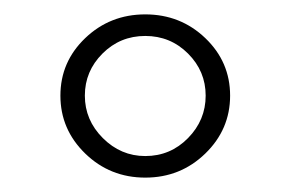

<svg xmlns="http://www.w3.org/2000/svg" viewBox="-20 -721 404 267"><path d="M64 -588Q64 -635 98.5 -668Q133 -701 182 -701Q231 -701 265.5 -668Q300 -635 300 -588Q300 -541 265.5 -507.5Q231 -474 182 -474Q133 -474 98.5 -507.5Q64 -541 64 -588ZM266 -588Q266 -622 241.5 -646.5Q217 -671 182 -671Q147 -671 122.5 -646.5Q98 -622 98 -588Q98 -554 123 -529Q148 -504 182 -504Q217 -504 241.5 -529Q266 -554 266 -588Z"/></svg>

Font: Arima Madurai ExtraLight
Style: Regular
Weight: 275
Designer: Joana Correia and Natanael Gama
Foundry: NDISCOVER
Version: Version 1.019